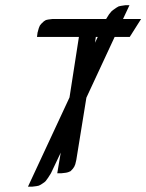

<svg xmlns="http://www.w3.org/2000/svg" viewBox="-20 -656 554 727"><path d="M85.9 50.8 243.2 -287.1 278.8 -516.1H120.1L122.1 -532.2L127 -549.8L130.9 -559.1L136.2 -565.9L146 -575.2L153.8 -580.1L162.1 -582L178.2 -584H381.8L393.1 -602.1L402.8 -613.8L408.2 -618.2L420.9 -627L429.2 -631.8L438 -633.8L454.1 -636.2H470.2L445.8 -584H514.2L471.2 -516.1H414.1L307.1 -286.1L269 -50.8L265.1 -34.2L261.2 -24.9L255.9 -17.1L247.1 -7.8L237.8 -3.9L230 -2L212.9 0H196.8L210 -78.1L172.9 0L162.1 17.1L152.8 29.8L147.9 34.2L134.8 43L127 46.9L118.2 48.8L102.1 50.8ZM339.8 -494.1 350.1 -516.1H342.8Z"/></svg>

Font: Petahja
Style: Italic
Weight: 400
Designer: T. Christopher White
Version: Version 1.1